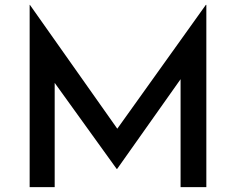

<svg xmlns="http://www.w3.org/2000/svg" viewBox="-20 -770 971 790"><path d="M102 0V-750H103L489 -203L443 -213L827 -750H829V0H723V-509L730 -454L462 -75H460L187 -454L205 -504V0Z"/></svg>

Font: Josefin Sans Thin Medium
Style: Regular
Weight: 500
Version: Version 2.000